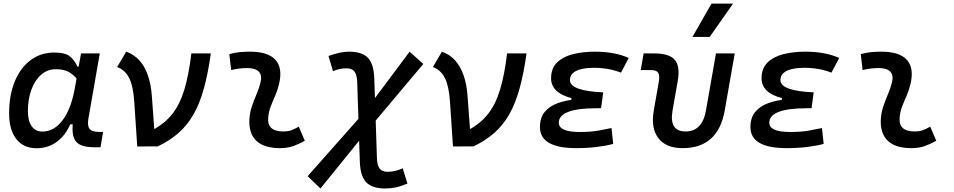

<svg xmlns="http://www.w3.org/2000/svg" viewBox="-20 -815 5313 1069"><path d="M291 -429.7Q244.6 -429.7 209.5 -399.2Q174.3 -368.7 154.8 -315.9Q135.3 -263.2 135.3 -196.3Q135.3 -141.6 156.5 -112.1Q177.7 -82.5 215.8 -82.5Q281.2 -82.5 328.9 -146.2Q376.5 -210 397 -325.7L431.2 -517.6H535.6L472.2 -154.8Q465.3 -115.7 478.3 -98.1Q491.2 -80.6 534.2 -80.6H554.2L539.6 4.9H504.9Q429.7 4.9 403.3 -26.6Q377 -58.1 386.2 -135.3L414.6 -122.6H357.9L381.3 -150.9Q356.4 -74.2 304.9 -32Q253.4 10.3 184.1 10.3Q110.8 10.3 70.8 -40.8Q30.8 -91.8 30.8 -184.1Q30.8 -285.6 62.3 -361.8Q93.8 -438 150.4 -480.2Q207 -522.5 282.7 -522.5Q343.3 -522.5 369.6 -500.7Q396 -479 411.1 -444.3H421.9L430.2 -340.8Q422.9 -354.5 407.7 -375.5Q392.6 -396.5 364.7 -413.1Q336.9 -429.7 291 -429.7Z M744.1 0.5 727.5 -249Q721.7 -335.4 699.5 -380.1Q677.2 -424.8 632.3 -441.9L682.6 -527.3Q725.6 -512.2 755.4 -479.5Q785.2 -446.8 802.7 -397.5Q820.3 -348.1 825.2 -283.2L843.3 -38.6ZM858.4 0 744.1 0.5 832 -92.3Q898.9 -128.4 940.7 -182.1Q982.4 -235.8 1006.8 -317.4Q1031.2 -398.9 1045.4 -517.6H1153.8Q1138.2 -405.3 1115 -321.8Q1091.8 -238.3 1057.4 -178Q1022.9 -117.7 974.1 -74.7Q925.3 -31.7 858.4 0Z M1643.6 -109.9 1677.2 -31.2Q1647.5 -14.2 1614.3 -2.2Q1581.1 9.8 1538.1 9.8Q1449.7 9.8 1406.7 -31.7Q1363.8 -73.2 1368.7 -153.3Q1371.1 -189.9 1383.1 -224.6Q1395 -259.3 1408.9 -292Q1422.9 -324.7 1430.2 -355Q1440.4 -395 1421.6 -415.5Q1402.8 -436 1356.4 -436Q1310.1 -436 1267.1 -424.8L1256.8 -513.7Q1285.6 -522 1314.5 -524.7Q1343.3 -527.3 1372.1 -527.3Q1473.1 -527.3 1514.2 -481.2Q1555.2 -435.1 1533.2 -345.2Q1524.9 -310.5 1511.5 -280.5Q1498 -250.5 1486.8 -221.2Q1475.6 -191.9 1473.1 -157.7Q1467.8 -83 1557.1 -83Q1581.5 -83 1599.9 -89.1Q1618.2 -95.2 1643.6 -109.9Z M1764.2 234.4 1692.9 166 2012.2 -194.8 2260.7 -527.3 2336.9 -459 2032.7 -97.2ZM2123.5 234.4Q2051.3 234.4 2018.6 199.5Q1985.8 164.6 1983.4 83.5L1968.8 -357.4Q1967.3 -398.9 1953.6 -416.7Q1939.9 -434.6 1909.7 -434.6Q1868.2 -434.6 1834 -418.5L1809.1 -503.4Q1845.2 -516.1 1871.8 -521.7Q1898.4 -527.3 1923.8 -527.3Q1996.6 -527.3 2029.1 -492.4Q2061.5 -457.5 2064 -376.5L2078.6 64.5Q2080.1 106 2094 123.8Q2107.9 141.6 2137.7 141.6Q2179.2 141.6 2222.2 122.1L2248.5 207Q2214.4 221.7 2185.3 228Q2156.2 234.4 2123.5 234.4Z M2502 0.5 2485.4 -249Q2479.5 -335.4 2457.3 -380.1Q2435.1 -424.8 2390.1 -441.9L2440.4 -527.3Q2483.4 -512.2 2513.2 -479.5Q2543 -446.8 2560.5 -397.5Q2578.1 -348.1 2583 -283.2L2601.1 -38.6ZM2616.2 0 2502 0.5 2589.8 -92.3Q2656.7 -128.4 2698.5 -182.1Q2740.2 -235.8 2764.6 -317.4Q2789.1 -398.9 2803.2 -517.6H2911.6Q2896 -405.3 2872.8 -321.8Q2849.6 -238.3 2815.2 -178Q2780.8 -117.7 2731.9 -74.7Q2683.1 -31.7 2616.2 0Z M3188 9.8Q2986.3 9.8 2986.3 -107.4Q2986.3 -159.7 3012.9 -191.9Q3039.6 -224.1 3085.2 -240.7Q3130.9 -257.3 3188 -261.7L3338.4 -300.8L3326.7 -212.4H3301.3Q3248.5 -212.4 3209.2 -207.3Q3169.9 -202.1 3143.8 -192.1Q3117.7 -182.1 3104.5 -167Q3091.3 -151.9 3091.3 -131.8Q3091.3 -80.1 3207.5 -80.1Q3268.6 -80.1 3310.3 -87.6Q3352.1 -95.2 3384.8 -102.1L3394 -13.7Q3353 -2.9 3301 3.4Q3249 9.8 3188 9.8ZM3151.9 -212.4 3162.1 -268.6Q3048.3 -298.3 3048.3 -378.9Q3048.3 -434.6 3081.5 -467Q3114.7 -499.5 3169.9 -513.4Q3225.1 -527.3 3290.5 -527.3Q3403.8 -527.3 3480.5 -492.2L3437.5 -410.6Q3367.2 -437.5 3285.6 -437.5Q3251 -437.5 3220.7 -431.2Q3190.4 -424.8 3171.9 -409.9Q3153.3 -395 3153.3 -368.7Q3153.3 -338.9 3199.7 -321.8Q3246.1 -304.7 3338.4 -300.8L3326.7 -212.4Z M3780.8 9.8Q3688 9.8 3645.5 -45.9Q3603 -101.6 3620.1 -200.2L3647.5 -356.4Q3654.3 -394 3644.8 -409.4Q3635.3 -424.8 3605 -424.8H3547.4L3563.5 -517.6H3621.1Q3707 -517.6 3737.5 -481.4Q3768.1 -445.3 3752.9 -361.3L3724.6 -200.2Q3704.1 -83 3796.9 -83Q3890.1 -83 3910.6 -200.2L3966.3 -517.6H4070.8L4015.1 -200.2Q3978 9.8 3780.8 9.8ZM3835.4 -609.4 3941.4 -794.9H4061.5L3931.2 -609.4Z M4359.9 9.8Q4158.2 9.8 4158.2 -107.4Q4158.2 -159.7 4184.8 -191.9Q4211.4 -224.1 4257.1 -240.7Q4302.7 -257.3 4359.9 -261.7L4510.3 -300.8L4498.5 -212.4H4473.1Q4420.4 -212.4 4381.1 -207.3Q4341.8 -202.1 4315.7 -192.1Q4289.6 -182.1 4276.4 -167Q4263.2 -151.9 4263.2 -131.8Q4263.2 -80.1 4379.4 -80.1Q4440.4 -80.1 4482.2 -87.6Q4523.9 -95.2 4556.6 -102.1L4565.9 -13.7Q4524.9 -2.9 4472.9 3.4Q4420.9 9.8 4359.9 9.8ZM4323.7 -212.4 4334 -268.6Q4220.2 -298.3 4220.2 -378.9Q4220.2 -434.6 4253.4 -467Q4286.6 -499.5 4341.8 -513.4Q4397 -527.3 4462.4 -527.3Q4575.7 -527.3 4652.3 -492.2L4609.4 -410.6Q4539.1 -437.5 4457.5 -437.5Q4422.9 -437.5 4392.6 -431.2Q4362.3 -424.8 4343.8 -409.9Q4325.2 -395 4325.2 -368.7Q4325.2 -338.9 4371.6 -321.8Q4418 -304.7 4510.3 -300.8L4498.5 -212.4Z M5159.2 -109.9 5192.9 -31.2Q5163.1 -14.2 5129.9 -2.2Q5096.7 9.8 5053.7 9.8Q4965.3 9.8 4922.4 -31.7Q4879.4 -73.2 4884.3 -153.3Q4886.7 -189.9 4898.7 -224.6Q4910.6 -259.3 4924.6 -292Q4938.5 -324.7 4945.8 -355Q4956.1 -395 4937.3 -415.5Q4918.5 -436 4872.1 -436Q4825.7 -436 4782.7 -424.8L4772.5 -513.7Q4801.3 -522 4830.1 -524.7Q4858.9 -527.3 4887.7 -527.3Q4988.8 -527.3 5029.8 -481.2Q5070.8 -435.1 5048.8 -345.2Q5040.5 -310.5 5027.1 -280.5Q5013.7 -250.5 5002.4 -221.2Q4991.2 -191.9 4988.8 -157.7Q4983.4 -83 5072.8 -83Q5097.2 -83 5115.5 -89.1Q5133.8 -95.2 5159.2 -109.9Z"/></svg>

Font: Cascadia Code PL
Style: Italic
Weight: 400
Italic angle: -10°
Monospace: yes
Designer: Aaron Bell
Foundry: Saja Typeworks
Version: Version 2404.023